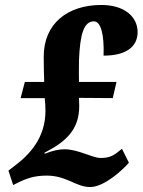

<svg xmlns="http://www.w3.org/2000/svg" viewBox="-20 -744 574 773"><path d="M343 9C399 9 472 -58 499 -89L471 -145C439 -118 423 -108 385 -108C352 -108 295 -143 240 -143C218 -143 193 -138 160 -125L159 -129C248 -175 299 -223 299 -318C299 -330 298 -346 298 -350L434 -349L449 -414H298C298 -435 297 -466 298 -501C302 -605 317 -658 358 -658C385 -658 400 -609 397 -520C484 -520 534 -553 534 -615C534 -675 483 -724 388 -724C252 -724 156 -649 156 -516C156 -478 157 -442 158 -414H80L63 -349H160C162 -333 163 -314 163 -297C163 -188 97 -120 41 -78L14 -57L33 1L47 -6C88 -27 121 -37 168 -37C249 -37 285 9 343 9Z"/></svg>

Font: Noto Serif ExtraCondensed Black
Style: Italic
Weight: 900
Width: 2
Italic angle: -12°
Designer: Monotype Design Team
Foundry: Monotype Imaging Inc.
Version: Version 2.014